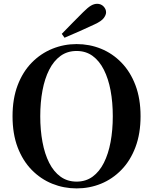

<svg xmlns="http://www.w3.org/2000/svg" viewBox="-20 -997 825 1035"><path d="M313 -814.5Q343.2 -844.9 372.5 -875.4Q401.8 -905.8 429 -932.2Q453.5 -956.6 470.3 -966.6Q487.2 -976.5 503.8 -976.5Q524.5 -976.5 538.2 -962.3Q551.8 -948.1 551.8 -930.5Q551.8 -916.4 539.2 -899.5Q526.6 -882.7 490.3 -865.9Q450.2 -846.9 409.6 -829Q368.9 -811.1 327.9 -793.6ZM392.9 18.6Q324.2 18.6 261.8 -6.5Q199.5 -31.6 151.1 -81Q102.7 -130.4 75.1 -202.8Q47.6 -275.2 47.6 -370.5Q47.6 -464.8 75.1 -537.3Q102.7 -609.9 151.1 -659.3Q199.5 -708.6 261.8 -734Q324.2 -759.4 392.9 -759.4Q462.5 -759.4 524.4 -734.3Q586.3 -709.2 634.4 -659.8Q682.6 -610.4 710.1 -537.9Q737.7 -465.3 737.7 -370.5Q737.7 -276.2 710.1 -203.4Q682.6 -130.6 634.4 -81.3Q586.3 -31.9 524.4 -6.6Q462.5 18.6 392.9 18.6ZM392.9 -18Q442.6 -18 479.3 -44.8Q515.9 -71.5 540 -119.4Q564.1 -167.3 576.1 -231.5Q588 -295.6 588 -370.5Q588 -445.3 576.1 -509.2Q564.1 -573 540 -620.8Q515.9 -668.7 479.3 -695.5Q442.6 -722.2 392.9 -722.2Q343.1 -722.2 306.2 -695.5Q269.3 -668.7 245.1 -620.8Q220.9 -573 209 -509.2Q197 -445.3 197 -370.5Q197 -295.6 209 -231.5Q220.9 -167.3 245.1 -119.4Q269.3 -71.5 306.2 -44.8Q343.1 -18 392.9 -18Z"/></svg>

Font: Noto Serif SC ExtraLight
Style: Regular
Weight: 200
Designer: Ryoko NISHIZUKA 西塚涼子 (kana & ideographs); Frank Grießhammer (Latin, Greek & Cyrillic); Wenlong ZHANG 张文龙 (bopomofo); San
Foundry: Adobe
Version: Version 2.002-H1;hotconv 1.1.0;makeotfexe 2.6.0